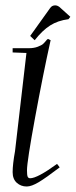

<svg xmlns="http://www.w3.org/2000/svg" viewBox="-20 -675 278 705"><path d="M90.8 -543 164.1 -645.5Q170.9 -655.3 182.6 -655.3Q190.4 -655.3 198.2 -649.4L238.3 -613.3L231.4 -604.5Q192.4 -599.6 164.1 -581.5Q135.7 -563.5 107.4 -527.3ZM26.4 -482.4V-498H85.9Q104.5 -498 118.7 -503.4Q132.8 -508.8 138.2 -513.7Q143.6 -518.6 152.3 -529.3L156.2 -532.2L166 -527.3L165 -523.4Q138.7 -405.3 108.9 -243.7Q79.1 -82 79.1 -49.8Q79.1 -32.2 81.5 -26.4Q84 -20.5 90.8 -20.5Q117.2 -20.5 189.5 -73.2L199.2 -60.5Q149.4 -22.5 122.6 -6.3Q95.7 9.8 78.1 9.8Q56.6 9.8 41.5 -3.9Q26.4 -17.6 26.4 -43Q26.4 -71.3 35.2 -120.1L77.1 -480.5Z"/></svg>

Font: Kleymisska
Style: Regular
Weight: 500
Italic angle: -8°
Designer: gluk
Foundry: gluk
Version: Version 0.298